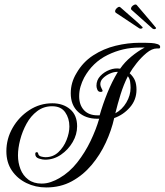

<svg xmlns="http://www.w3.org/2000/svg" viewBox="-20 -774 724 844"><path d="M593 -649 489 -718Q486 -721 486 -724Q486 -732 495 -739.5Q504 -747 509 -742L582 -678Q588 -673 593.5 -667.5Q599 -662 604 -657Q607 -656 607 -653Q607 -650 602.5 -648.5Q598 -647 593 -649ZM651 -648 558 -731Q555 -734 556 -737Q557 -745 566.5 -751Q576 -757 581 -752L644 -678Q649 -672 654 -666Q659 -660 663 -655Q666 -653 666 -650Q665 -647 660.5 -646Q656 -645 651 -648ZM183 50Q136 50 96 30.5Q56 11 32 -24.5Q8 -60 8 -109Q8 -164 35.5 -212Q63 -260 109 -290Q155 -320 210 -320Q257 -320 288 -294Q319 -268 319 -219Q319 -183 299.5 -149.5Q280 -116 248 -94Q216 -72 178 -72Q167 -72 151 -77Q135 -82 135 -97Q135 -105 141 -105Q146 -105 147 -101.5Q148 -98 149 -95Q152 -88 162.5 -85.5Q173 -83 180 -83Q213 -83 236.5 -105Q260 -127 272.5 -158.5Q285 -190 285 -218Q285 -254 266.5 -280.5Q248 -307 209 -307Q172 -307 143.5 -285.5Q115 -264 96.5 -230Q78 -196 68.5 -159Q59 -122 59 -91Q59 -59 70 -30.5Q81 -2 104.5 15.5Q128 33 163 33Q184 33 204 26Q224 19 241 9Q286 -17 320 -60.5Q354 -104 378 -154Q402 -204 416 -252H408Q356 -252 323.5 -282Q291 -312 291 -364Q291 -411 316 -452Q344 -501 389.5 -530.5Q435 -560 488.5 -573Q542 -586 595 -586Q600 -586 614.5 -586Q629 -586 645 -585Q661 -584 672.5 -580Q684 -576 684 -568Q684 -561 679 -561Q674 -561 670 -561Q648 -561 624 -541Q600 -521 580 -495.5Q560 -470 550 -452Q567 -436 573.5 -419.5Q580 -403 580 -380Q580 -335 551 -302Q522 -269 482 -255Q470 -201 445 -147Q420 -93 382.5 -48.5Q345 -4 295.5 23Q246 50 183 50ZM409 -267H418Q432 -316 452 -365.5Q472 -415 498 -458H493Q480 -458 463 -450.5Q446 -443 433.5 -431Q421 -419 421 -404Q421 -396 426 -386.5Q431 -377 431 -375Q431 -370 422 -370Q412 -370 408 -379.5Q404 -389 404 -397Q404 -422 421 -440Q438 -458 462 -467Q486 -476 508 -472Q528 -501 557 -525Q586 -549 616 -565H593Q520 -565 453.5 -532.5Q387 -500 350 -433Q340 -414 334 -393.5Q328 -373 328 -351Q328 -313 349 -290Q370 -267 409 -267ZM487 -276Q517 -292 535.5 -323.5Q554 -355 554 -388Q554 -400 552 -414.5Q550 -429 542 -439Q523 -401 510 -359Q497 -317 487 -276ZM593 -649 489 -718Q486 -721 486 -724Q486 -732 495 -739.5Q504 -747 509 -742L582 -678Q588 -673 593.5 -667.5Q599 -662 604 -657Q607 -656 607 -653Q607 -650 602.5 -648.5Q598 -647 593 -649Z"/></svg>

Font: Gwendolyn
Style: Bold
Weight: 700
Designer: Robert E. Leuschke
Foundry: Robert E. Leuschke
Version: Version 1.010; ttfautohint (v1.8.3)